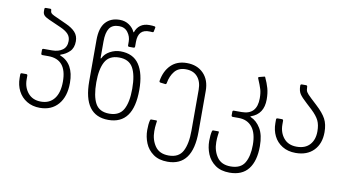

<svg xmlns="http://www.w3.org/2000/svg" viewBox="-87 -924 2473 1367"><g transform="rotate(10 1149.5 -240.0)"><path d="M47 -176V-202Q47 -212 57 -212H88Q98 -212 98 -202V-175Q98 -117 131.5 -77Q165 -37 225 -37Q287 -37 321 -80.5Q355 -124 355 -204Q355 -365 221 -365H179Q169 -365 169 -375V-400Q169 -410 179 -410H240Q287 -410 316 -431.5Q345 -453 345 -496Q345 -526 326.5 -546Q308 -566 272 -582L182 -622Q155 -634 145 -645.5Q135 -657 135 -674V-690Q135 -700 145 -700H175Q185 -700 185 -690V-687Q185 -677 191 -670Q197 -663 214 -655L304 -614Q349 -594 372.5 -568Q396 -542 396 -503Q396 -455 369 -428.5Q342 -402 306 -391Q303 -390 302 -388Q301 -386 304 -385Q406 -344 406 -204Q406 -105 357.5 -48.5Q309 8 225 8Q171 8 130.5 -16.5Q90 -41 68.5 -83Q47 -125 47 -176Z M539 -240V-538Q539 -625 576 -666.5Q613 -708 678 -708Q717 -708 746 -688Q775 -668 788 -639Q789 -638 790 -637.5Q791 -637 792 -639Q803 -672 828 -690Q853 -708 892 -708Q915 -708 931 -705Q937 -703 936 -697L930 -667Q929 -662 922 -662L904 -663Q860 -665 839 -642.5Q818 -620 818 -573V-540Q818 -530 808 -530H777Q767 -530 767 -540V-566Q767 -603 744.5 -633Q722 -663 681 -663Q632 -663 611 -631.5Q590 -600 590 -536V-423Q590 -407 596 -417Q611 -449 647 -468.5Q683 -488 722 -488Q814 -488 857.5 -423.5Q901 -359 901 -240Q901 8 720 8Q539 8 539 -240ZM719 -37Q791 -37 820.5 -89Q850 -141 850 -240Q850 -340 820.5 -391.5Q791 -443 720 -443Q648 -443 619 -390Q590 -337 590 -241Q590 -141 618.5 -89Q647 -37 719 -37Z M1006 30Q1006 -12 1013 -40Q1015 -48 1021 -48H1058Q1063 -48 1063 -43Q1063 -39 1060 -19.5Q1057 0 1057 30Q1057 92 1088.5 137.5Q1120 183 1187 183Q1260 183 1288.5 129.5Q1317 76 1317 -20V-315Q1317 -374 1287 -408.5Q1257 -443 1202 -443Q1150 -443 1122 -409Q1094 -375 1085 -323Q1083 -312 1074 -314L1041 -318Q1031 -319 1032 -329Q1044 -402 1087.5 -445Q1131 -488 1202 -488Q1277 -488 1322.5 -441.5Q1368 -395 1368 -316V-20Q1368 228 1187 228Q1124 228 1083.5 199Q1043 170 1024.5 125Q1006 80 1006 30Z M1454 30Q1454 -12 1461 -40Q1463 -48 1469 -48H1506Q1511 -48 1511 -43Q1511 -39 1508 -19.5Q1505 0 1505 30Q1505 92 1536.5 137.5Q1568 183 1635 183Q1708 183 1736.5 134.5Q1765 86 1765 5Q1765 -80 1730 -123.5Q1695 -167 1632 -167H1590Q1580 -167 1580 -177V-202Q1580 -212 1590 -212H1646Q1756 -212 1756 -331Q1756 -369 1748 -395.5Q1740 -422 1720 -469Q1717 -476 1724 -479L1759 -488L1763 -489Q1768 -489 1769 -483Q1786 -447 1796 -412Q1806 -377 1806 -331Q1806 -225 1716 -194Q1713 -193 1713 -191Q1713 -189 1716 -188Q1759 -170 1787.5 -123Q1816 -76 1816 5Q1816 112 1771 170Q1726 228 1635 228Q1572 228 1531.5 199Q1491 170 1472.5 125Q1454 80 1454 30Z M1896 -176V-202Q1896 -212 1906 -212H1937Q1947 -212 1947 -202V-175Q1947 -117 1980 -77Q2013 -37 2074 -37Q2135 -37 2168 -73Q2201 -109 2201 -170Q2201 -217 2186 -248Q2171 -279 2132 -316L2092 -353Q2052 -389 2038 -411Q2024 -433 2024 -470Q2024 -480 2034 -480H2064Q2074 -480 2074 -470Q2074 -446 2081.5 -433Q2089 -420 2117 -394L2160 -354Q2211 -307 2231.5 -268.5Q2252 -230 2252 -173Q2252 -90 2204.5 -41Q2157 8 2074 8Q2018 8 1977.5 -17Q1937 -42 1916.5 -83.5Q1896 -125 1896 -176Z"/></g></svg>

Font: Barlow GEO Light
Style: Regular
Weight: 300
Designer: Jeremy Tribby
Foundry: Tribby Type
Version: Version 1.408